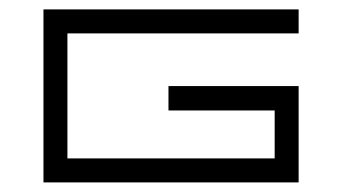

<svg xmlns="http://www.w3.org/2000/svg" viewBox="-20 -379 710 399"><path d="M120.1 -49.8Q263.7 -49.8 550.8 -49.8Q550.8 -83 550.8 -149.4Q477.5 -149.4 330.1 -149.4Q330.1 -167 330.1 -200.2Q420.9 -200.2 600.6 -200.2Q600.6 -183.6 600.6 -149.4Q600.6 -99.6 600.6 0Q590.8 0 570.3 0Q563.5 0 550.8 0Q407.2 0 120.1 0Q117.2 0 110.4 0Q96.7 0 70.3 0Q70.3 -120.1 70.3 -359.4Q84 -359.4 110.4 -359.4Q114.3 -359.4 120.1 -359.4Q280.3 -359.4 600.6 -359.4Q600.6 -342.8 600.6 -309.6Q440.4 -309.6 120.1 -309.6Q120.1 -245.1 120.1 -179.7Q120.1 -115.2 120.1 -49.8Z"/></svg>

Font: Tsing
Style: Bold
Weight: 400
Designer: iepn
Foundry: Jiangxue academy
Version: Version 1.0